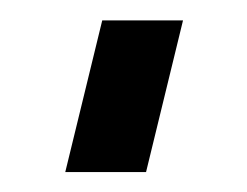

<svg xmlns="http://www.w3.org/2000/svg" viewBox="-20 -146 242 188"><path d="M43.9 22.5 80.1 -126H159.2L123 22.5Z"/></svg>

Font: Post No Bills Colombo
Style: SemiBold
Weight: 700
Designer: Kosala Senevirathne, Siva Puranthara, Lasantha Premarathna, Tharique Azeez
Foundry: Mooniak
Version: Version 1.220 ; ttfautohint (v1.5)